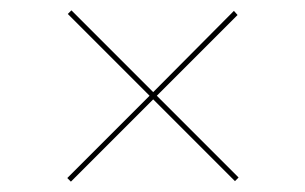

<svg xmlns="http://www.w3.org/2000/svg" viewBox="-20 -414 590 371"><path d="M434 -64 276 -222 117 -63 110 -70 269 -229 111 -387 118 -394 276 -236 432 -393 439 -385 283 -229 441 -71Z"/></svg>

Font: Ysabeau Hairline
Style: Regular
Weight: 100
Designer: Christian Thalmann (Catharsis Fonts)
Version: Version 0.003